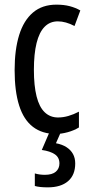

<svg xmlns="http://www.w3.org/2000/svg" viewBox="-20 -567 387 827"><path d="M221 10Q162 10 122 -20.5Q82 -51 62.5 -112.5Q43 -174 43 -265Q43 -353 62.5 -416Q82 -479 122 -513Q162 -547 223 -547Q255 -547 280 -540.5Q305 -534 326 -522L301 -455Q282 -465 264 -470Q246 -475 229 -475Q195 -475 172 -451.5Q149 -428 137.5 -381.5Q126 -335 126 -266Q126 -198 137.5 -152Q149 -106 172.5 -83.5Q196 -61 230 -61Q252 -61 274.5 -67.5Q297 -74 320 -86V-18Q299 -5 271.5 2.5Q244 10 221 10ZM304 137Q304 187 273 213.5Q242 240 186 240Q168 240 154 238.5Q140 237 130 234V180Q140 183 151 184.5Q162 186 173 186Q205 186 220.5 172.5Q236 159 236 137Q236 111 216 97.5Q196 84 160 79L194 0H243L221 50Q248 55 266.5 67Q285 79 294.5 96.5Q304 114 304 137Z"/></svg>

Font: Noto Sans Khmer ExtraCondensed
Style: Regular
Weight: 400
Width: 2
Designer: Danh Hong and the Monotype Design Team
Foundry: Monotype Imaging Inc.
Version: Version 2.004